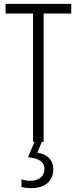

<svg xmlns="http://www.w3.org/2000/svg" viewBox="-20 -734 399 994"><path d="M210 141C210 179 181 202 136 202C122 202 105 199 91 195V234C105 238 124 240 142 240C213 240 256 204 256 141C256 96 227 65 173 56L197 0H206V-664H349V-714H9V-664H151V0H159L125 80C176 85 210 100 210 141Z"/></svg>

Font: Noto Sans UI Condensed Light
Style: Regular
Weight: 300
Width: 3
Designer: Monotype Design Team
Foundry: Monotype Imaging Inc.
Version: Version 1.901